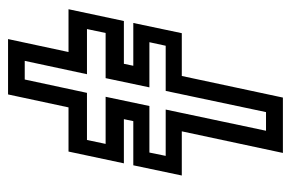

<svg xmlns="http://www.w3.org/2000/svg" viewBox="-146 -594 740 489"><g transform="rotate(-90 224.5 -350.0)"><path d="M79 0 134 -257.5H21.5L47.5 -381H160L165 -405H52.5L82.5 -546H195L228 -700H369L336 -546H445L415 -405H306L301 -381H410L384 -257.5H275L220 0ZM135.5 -43H183L237 -298.5H352L361 -340H246L269.5 -451.5H384.5L394.5 -499H279.5L313.5 -657.5H266L232 -499H112L102 -451.5H222L198.5 -340H80L71.5 -298.5H189.5Z"/></g></svg>

Font: Tourney Thin Medium
Style: Italic
Weight: 500
Italic angle: -12°
Version: Version 1.015